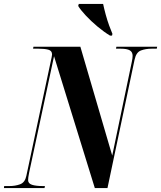

<svg xmlns="http://www.w3.org/2000/svg" viewBox="-59 -950 814 970"><path d="M-39 0 -38 -10H-12Q18 -10 42.5 -19Q67 -28 74 -61L197 -638Q200 -652 202 -661Q204 -670 204 -675Q204 -694 185 -699Q166 -704 136 -704H108L110 -714H347L508 -164L607 -638Q611 -656 611 -668Q611 -687 597 -695.5Q583 -704 550 -704H527L529 -714H735L733 -704H707Q677 -704 653 -695Q629 -686 621 -649L484 0H420L214 -666L88 -77Q85 -62 84 -54Q83 -46 83 -40Q83 -23 102.5 -16.5Q122 -10 158 -10H168L166 0ZM497 -770Q467 -788 434 -815.5Q401 -843 374 -872Q347 -901 336 -920L339 -930H462Q467 -906 475 -876.5Q483 -847 492.5 -821Q502 -795 509 -779L507 -770Z"/></svg>

Font: Noto Serif Display ExtraCondensed ExtraBold
Style: Italic
Weight: 800
Width: 2
Italic angle: -12°
Designer: Monotype Design Team
Foundry: Monotype Imaging Inc.
Version: Version 2.009